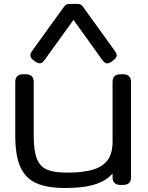

<svg xmlns="http://www.w3.org/2000/svg" viewBox="-20 -941 750 976"><path d="M646 -524.4V-40Q646 -21 636 -11Q626 -1 606.9 -1H591.3Q572.3 -1 562.3 -11Q552.2 -21 552.2 -40V-524.4Q552.2 -543.5 562.3 -553.5Q572.3 -563.5 591.3 -563.5H606.9Q626 -563.5 636 -553.5Q646 -543.5 646 -524.4ZM151.4 -524.4V-251Q151.4 -173.8 167.5 -133.8Q183.6 -93.8 219.5 -78.6Q255.4 -63.5 321.8 -63.5Q405.3 -63.5 455.6 -79.6Q505.9 -95.7 529.1 -129.9Q552.2 -164.1 552.2 -219.7L593.3 -119.6Q568.8 -70.8 534.7 -41.7Q500.5 -12.7 446.8 1Q393.1 14.6 310.1 14.6Q218.8 14.6 164.1 -10Q109.4 -34.7 83.5 -92.5Q57.6 -150.4 57.6 -251V-524.4Q57.6 -543.5 67.6 -553.5Q77.6 -563.5 96.7 -563.5H112.3Q131.3 -563.5 141.4 -553.5Q151.4 -543.5 151.4 -524.4ZM142.6 -681.2 304.2 -905.3Q312 -915.5 318.4 -918.2Q324.7 -920.9 334 -920.9H373Q382.8 -920.9 389.2 -918.2Q395.5 -915.5 402.8 -905.3L564.5 -681.2Q571.3 -671.4 572.8 -663.6Q574.2 -655.8 569.6 -647.9Q564.9 -640.1 553.2 -631.8L548.3 -628.4Q536.6 -620.1 528.3 -618.9Q520 -617.7 513.7 -622.1Q507.3 -626.5 500 -636.2L353.5 -839.8L207 -636.7Q199.7 -627 193.4 -622.6Q187 -618.2 178.5 -619.4Q169.9 -620.6 158.7 -628.4L153.8 -631.8Q142.6 -639.6 137.9 -647.7Q133.3 -655.8 134.5 -663.8Q135.7 -671.9 142.6 -681.2Z"/></svg>

Font: Gyrochrome
Style: Regular
Weight: 400
Designer: David Moles
Foundry: David Moles
Version: Version 1.005;Glyphs 3.2.3 (3260)